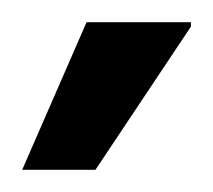

<svg xmlns="http://www.w3.org/2000/svg" viewBox="-20 -744 192 173"><path d="M0 -591 58 -724H152V-720L66 -591Z"/></svg>

Font: Archivo SemiBold ExtraCondensed
Style: Regular
Weight: 600
Width: 2
Version: Version 2.001